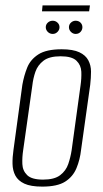

<svg xmlns="http://www.w3.org/2000/svg" viewBox="-20 -686 384 713"><path d="M137 7Q94 7 70.5 -4Q47 -15 37 -34Q27 -53 26.5 -77.5Q26 -102 30 -129L63 -371Q69 -405 81 -435Q93 -465 122.5 -484Q152 -503 209 -503Q251 -503 274.5 -492Q298 -481 308 -462Q318 -443 318 -420Q318 -397 315 -371L281 -129Q277 -93 264 -61.5Q251 -30 222 -11.5Q193 7 137 7ZM140 -19Q182 -19 203.5 -35.5Q225 -52 233.5 -77Q242 -102 246 -128L279 -368Q283 -395 282 -419.5Q281 -444 264 -460.5Q247 -477 205 -477Q163 -477 141.5 -460.5Q120 -444 111.5 -419.5Q103 -395 100 -368L66 -128Q62 -102 63 -77Q64 -52 81 -35.5Q98 -19 140 -19ZM176 -560Q165 -560 157.5 -567.5Q150 -575 150 -585Q150 -595 157.5 -602Q165 -609 176 -609Q186 -609 193.5 -602Q201 -595 201 -585Q201 -575 193.5 -567.5Q186 -560 176 -560ZM261 -560Q251 -560 243.5 -567.5Q236 -575 236 -585Q236 -595 243.5 -602Q251 -609 261 -609Q272 -609 279 -602Q286 -595 286 -585Q286 -575 279 -567.5Q272 -560 261 -560ZM136 -644 138 -666H314L311 -644Z"/></svg>

Font: Alumni Sans Thin ExtraLight
Style: Italic
Weight: 250
Italic angle: -8°
Version: Version 1.016